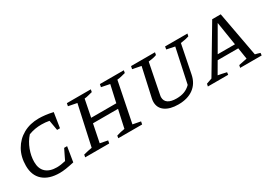

<svg xmlns="http://www.w3.org/2000/svg" viewBox="8 -1159 2526 1793"><g transform="rotate(-30 1271.0 -262.0)"><path d="M303 8Q188 8 124.5 -48Q61 -104 61 -208Q61 -304 102.5 -377Q144 -450 217 -491Q290 -532 386 -532Q417 -532 455.5 -527.5Q494 -523 537 -513L512 -353H481L462 -462Q421 -470 378 -470Q344 -470 310.5 -464.5Q277 -459 240 -445Q196 -396 171 -330Q146 -264 146 -200Q146 -127 187.5 -89Q229 -51 306 -51Q346 -51 400 -64L454 -175H486L460 -15Q406 -3 370 2.5Q334 8 303 8Z M580 0 585 -27Q609 -33 632 -38.5Q655 -44 677 -47L771 -476L679 -494L685 -524H943L938 -497Q908 -490 890 -485Q872 -480 850 -478L813 -292H1084L1125 -476L1035 -494L1041 -524H1299L1294 -497Q1267 -490 1246.5 -485Q1226 -480 1203 -478L1116 -46L1200 -30L1194 0H937L941 -26Q963 -33 985.5 -38.5Q1008 -44 1030 -47L1072 -239H802L763 -46L845 -30L839 0Z M1582 8Q1493 8 1441.5 -28Q1390 -64 1390 -129Q1390 -136 1391 -145.5Q1392 -155 1394 -164L1463 -476L1371 -494L1377 -524H1635L1630 -497Q1612 -490 1590.5 -485.5Q1569 -481 1541 -478L1478 -160Q1476 -150 1475 -144Q1474 -138 1474 -132Q1474 -91 1505 -70Q1536 -49 1595 -49Q1644 -49 1680.5 -63Q1717 -77 1747 -107L1826 -476L1739 -494L1744 -524H1985L1979 -497Q1961 -491 1940 -486.5Q1919 -482 1888 -478L1827 -173Q1810 -86 1746.5 -39Q1683 8 1582 8Z M2433 -41Q2447 -38 2460.5 -34Q2474 -30 2486 -26L2483 0H2251L2257 -27L2346 -45L2327 -167H2105L2034 -45Q2057 -40 2078.5 -36.5Q2100 -33 2125 -26L2122 0H1903L1909 -27L1969 -48L2252 -524H2344ZM2133 -215H2319L2279 -468Z"/></g></svg>

Font: Piazzolla SC
Style: Italic
Weight: 400
Italic angle: -11.3°
Designer: Juan Pablo del Peral
Foundry: Huerta Tipografica
Version: Version 1.330